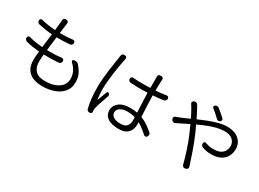

<svg xmlns="http://www.w3.org/2000/svg" viewBox="-35 -1513 3070 2278"><g transform="rotate(30 1500.0 -374.5)"><path d="M97 -366Q99 -381 108.5 -387.5Q118 -394 132 -390Q176 -377 222 -370Q268 -363 315 -360L338 -548Q290 -551 242.5 -558.5Q195 -566 151 -576Q138 -578 129.5 -590Q121 -602 122 -617Q123 -630 132 -637Q141 -644 155 -640Q245 -617 346 -611L357 -721Q359 -735 359 -740Q359 -745 358 -751Q359 -767 369 -777Q379 -787 395 -786L400 -785Q417 -785 425 -773.5Q433 -762 430 -746Q429 -740 428.5 -734Q428 -728 426 -717L412 -609Q471 -609 508.5 -611Q546 -613 586 -618Q600 -619 609 -611Q618 -603 618 -588Q617 -574 607.5 -563.5Q598 -553 584 -552Q557 -550 533 -548.5Q509 -547 481 -546Q453 -545 412 -545H404L381 -357H402Q455 -357 493.5 -358.5Q532 -360 578 -366Q592 -367 601.5 -359Q611 -351 611 -335Q610 -320 600.5 -309.5Q591 -299 576 -298Q533 -294 497.5 -293Q462 -292 411 -292H374Q371 -260 369.5 -233Q368 -206 368 -187Q368 -113 410 -69.5Q452 -26 540 -26Q617 -26 674.5 -47Q732 -68 763.5 -107Q795 -146 795 -200Q795 -250 774.5 -294Q754 -338 710 -379Q700 -391 702.5 -400.5Q705 -410 721 -413L727 -415Q743 -418 760 -411.5Q777 -405 786 -392Q826 -345 846.5 -300.5Q867 -256 867 -192Q867 -118 825.5 -65.5Q784 -13 710.5 15Q637 43 540 43Q475 43 420 22Q365 1 332.5 -47.5Q300 -96 300 -177Q300 -198 302 -228.5Q304 -259 308 -295Q260 -299 215.5 -305.5Q171 -312 128 -323Q114 -327 105 -339Q96 -351 97 -366Z M1213 -766Q1230 -765 1237 -753.5Q1244 -742 1240 -726Q1239 -720 1237.5 -714.5Q1236 -709 1234 -699Q1226 -662 1217.5 -610.5Q1209 -559 1201.5 -502Q1194 -445 1189 -390.5Q1184 -336 1184 -293Q1184 -253 1186 -222Q1188 -191 1193 -153Q1194 -148 1196 -147.5Q1198 -147 1199 -152Q1210 -182 1222.5 -215.5Q1235 -249 1245 -276Q1255 -295 1272 -281H1273Q1291 -267 1284 -245Q1273 -213 1260 -176.5Q1247 -140 1236 -106.5Q1225 -73 1220 -49Q1218 -39 1216.5 -26Q1215 -13 1216 -4L1218 7Q1219 17 1213 24Q1207 31 1197 32L1188 33Q1174 34 1162.5 25.5Q1151 17 1149 4Q1136 -49 1127.5 -114.5Q1119 -180 1119 -281Q1119 -336 1124.5 -396.5Q1130 -457 1137.5 -515.5Q1145 -574 1153 -622.5Q1161 -671 1165 -702Q1169 -725 1169 -732Q1171 -749 1182 -758.5Q1193 -768 1209 -766ZM1681 -188Q1631 -203 1574 -203Q1516 -203 1478.5 -179.5Q1441 -156 1441 -118Q1441 -78 1476.5 -57Q1512 -36 1568 -36Q1634 -36 1658 -66.5Q1682 -97 1682 -148ZM1713 -768Q1726 -768 1734 -759Q1742 -750 1741 -737Q1740 -730 1739.5 -724.5Q1739 -719 1739 -709Q1738 -688 1737 -654Q1736 -620 1736 -585Q1809 -590 1878 -601Q1893 -604 1902.5 -596Q1912 -588 1912 -573Q1912 -558 1902 -547Q1892 -536 1878 -534Q1842 -529 1807 -525Q1772 -521 1736 -519Q1737 -444 1741 -369.5Q1745 -295 1748 -230Q1800 -210 1841 -181Q1882 -152 1920 -120Q1933 -111 1934.5 -96Q1936 -81 1927 -67Q1918 -54 1905.5 -52.5Q1893 -51 1882 -62Q1849 -91 1817 -116Q1785 -141 1751 -159V-129Q1751 -90 1736.5 -54Q1722 -18 1685.5 5.5Q1649 29 1582 29Q1482 29 1430 -8.5Q1378 -46 1378 -112Q1378 -172 1430.5 -215Q1483 -258 1580 -258Q1632 -258 1679 -249Q1676 -309 1672.5 -380.5Q1669 -452 1668 -515L1567 -513Q1524 -513 1496.5 -514.5Q1469 -516 1434 -518Q1420 -519 1410.5 -529Q1401 -539 1401 -554Q1400 -568 1409.5 -576.5Q1419 -585 1434 -584Q1468 -581 1496.5 -580Q1525 -579 1569 -579L1668 -581V-707Q1668 -720 1668 -724.5Q1668 -729 1667 -736Q1667 -750 1674.5 -759Q1682 -768 1697 -768Z M2584 -654Q2574 -646 2560.5 -646.5Q2547 -647 2537 -657Q2512 -681 2486.5 -704Q2461 -727 2436 -746Q2426 -754 2426.5 -765Q2427 -776 2438 -784Q2449 -792 2463 -791.5Q2477 -791 2487 -783Q2510 -765 2537 -742.5Q2564 -720 2587 -698Q2598 -688 2597 -676Q2596 -664 2584 -654ZM2080 -390Q2073 -406 2078.5 -418.5Q2084 -431 2100 -436Q2112 -440 2120.5 -443Q2129 -446 2142 -451Q2168 -461 2199.5 -475Q2231 -489 2267 -505Q2250 -540 2235 -569Q2220 -598 2207 -619Q2200 -630 2194 -640Q2188 -650 2183 -658Q2173 -671 2176.5 -683Q2180 -695 2196 -702L2199 -704Q2214 -710 2228.5 -704Q2243 -698 2250 -684Q2255 -677 2258.5 -669.5Q2262 -662 2268 -652Q2282 -627 2297.5 -596.5Q2313 -566 2329 -533Q2389 -560 2452.5 -584.5Q2516 -609 2577 -625Q2638 -641 2690 -641Q2792 -641 2850.5 -590Q2909 -539 2909 -458Q2909 -403 2885 -358Q2861 -313 2811 -286.5Q2761 -260 2683 -260Q2641 -260 2616.5 -265.5Q2592 -271 2568 -278Q2553 -281 2543.5 -294Q2534 -307 2535 -323Q2537 -356 2569 -345Q2591 -338 2614.5 -332Q2638 -326 2679 -326Q2737 -326 2772 -345Q2807 -364 2822.5 -395Q2838 -426 2838 -461Q2838 -507 2801.5 -542.5Q2765 -578 2689 -578Q2641 -578 2585 -564Q2529 -550 2470.5 -527Q2412 -504 2355 -477L2396 -389Q2438 -294 2473.5 -191.5Q2509 -89 2536 -6Q2541 10 2534.5 22Q2528 34 2511 39L2506 40Q2490 44 2478 37.5Q2466 31 2461 15Q2439 -69 2408.5 -164Q2378 -259 2334 -359L2294 -448L2133 -368Q2118 -361 2104 -366Q2090 -371 2082 -387Z"/></g></svg>

Font: Chiron GoRound TC N
Style: Regular
Weight: 350
Designer: Ryoko NISHIZUKA 西塚涼子 (kana, bopomofo & ideographs); Paul D. Hunt (Latin, Greek & Cyrillic); Sandoll Communications 산돌커뮤니
Foundry: Adobe
Version: Version 1.000;hotconv 1.1.1;makeotfexe 2.6.0